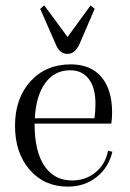

<svg xmlns="http://www.w3.org/2000/svg" viewBox="-20 -684 485 716"><path d="M232 -483Q201 -483 187 -521L130 -651L145 -664L232 -546L318 -664L333 -651L277 -521Q260 -483 232 -483ZM383 -122 399 -118Q385 -59 340 -23.5Q295 12 233 12Q145 12 90.5 -51Q36 -114 36 -215Q36 -317 93.5 -380.5Q151 -444 244 -444Q318 -444 358 -397Q398 -350 398 -265Q398 -241 395 -223H109V-221Q109 -120 145.5 -65.5Q182 -11 249 -11Q299 -11 336 -41Q373 -71 383 -122ZM242 -422Q183 -422 148.5 -374Q114 -326 110 -243H332Q336 -267 336 -297Q336 -357 311 -389.5Q286 -422 242 -422Z"/></svg>

Font: Arapey Thin
Style: Regular
Weight: 100
Designer: Eduardo Rodriguez Tunni
Foundry: Eduardo Rodriguez Tunni
Version: Version 4.000;hotconv 1.0.109;makeotfexe 2.5.65596